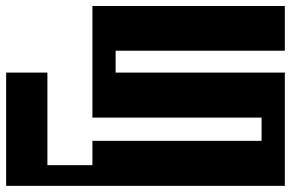

<svg xmlns="http://www.w3.org/2000/svg" viewBox="-20 -605 996 625"><path d="M280.8 -67.4V-146.5H831.5V-222.2H280.8V-585.4H907.2V-439.9H356.4V-368.7H907.2V0H0V-368.7H134.3V-67.4Z"/></svg>

Font: Aqlam Corner
Style: Regular
Weight: 400
Designer: Developer/ Husham Jawad
Version: Version 1.00;December 29, 2020;FontCreator 13.0.0.2683 32-bi